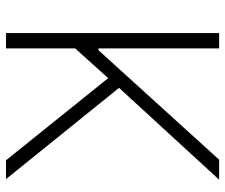

<svg xmlns="http://www.w3.org/2000/svg" viewBox="-75 -672 747 637"><g transform="rotate(90 298.5 -353.5)"><path d="M89.8 -707H140.6V-306.6H146.5L509.8 -707H576.2L271.5 -375L574.2 0H511.7L239.3 -338.9L140.6 -229.5V0H89.8Z"/></g></svg>

Font: Pretendard JP ExtraLight
Style: Regular
Weight: 200
Designer: Base glyphs from Inter by Rasmus Andersson; Hangeul glyphs from Noto Sans CJK(Source Han Sans) by Jang Soo-young and Kan
Foundry: Kil Hyung-jin
Version: Version 1.309